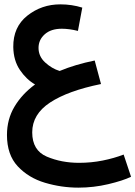

<svg xmlns="http://www.w3.org/2000/svg" viewBox="-20 -591 622 882"><path d="M582 221 548 119Q504 136 451.5 146.5Q399 157 343 157Q262 157 195 128.5Q128 100 128 17Q128 -66 210 -120Q292 -174 444 -205L415 -313Q326 -295 254 -265Q218 -276 187.5 -304Q157 -332 157 -371Q157 -408 185.5 -433.5Q214 -459 264 -459Q298 -459 338 -449L358 -556Q310 -571 257 -571Q171 -571 105.5 -519Q40 -467 41 -375Q42 -313 71.5 -269.5Q101 -226 141 -203Q81 -159 46.5 -101Q12 -43 12 29Q12 120 61.5 173Q111 226 186.5 248.5Q262 271 340 271Q410 271 477.5 255Q545 239 582 221Z"/></svg>

Font: Noto Sans Arabic UI SemiCondensed Semi
Style: Regular
Weight: 600
Width: 4
Designer: Nadine Chahine - Monotype Design Team
Foundry: Monotype Imaging Inc.
Version: Version 1.900